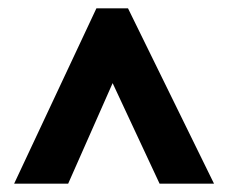

<svg xmlns="http://www.w3.org/2000/svg" viewBox="-20 -735 549 462"><path d="M14 -293H144L251 -535L364 -293H495L288 -715H212Z"/></svg>

Font: Noto Sans Sinhala UI Condensed ExtraBold
Style: Regular
Weight: 800
Width: 3
Designer: Jelle Bosma - Monotype Design Team
Foundry: Monotype Imaging Inc.
Version: Version 2.006